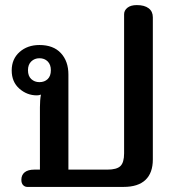

<svg xmlns="http://www.w3.org/2000/svg" viewBox="-20 -735 696 755"><path d="M64 -28Q64 -47 77 -57.5Q90 -68 115 -68H137V-313Q137 -342 141 -363Q133 -360 125 -360Q86 -360 56 -386.5Q26 -413 26 -458Q26 -503 57 -530.5Q88 -558 135 -558Q190 -558 219.5 -526Q249 -494 249 -442V-68H402Q439 -68 453.5 -82Q468 -96 468 -132V-679Q468 -694 481 -704.5Q494 -715 518 -715Q548 -715 564.5 -702.5Q581 -690 581 -667V-108Q581 -55 552 -27.5Q523 0 466 0H87Q78 0 71 -7Q64 -14 64 -28ZM180 -459Q180 -481 167.5 -493.5Q155 -506 135 -506Q116 -506 103 -493.5Q90 -481 90 -459Q90 -436 103 -424Q116 -412 135 -412Q155 -412 167.5 -424Q180 -436 180 -459Z"/></svg>

Font: Maitree SemiBold
Style: Regular
Weight: 600
Designer: CadsonDemak Team
Foundry: CadsonDemak
Version: Version 1.001